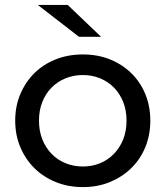

<svg xmlns="http://www.w3.org/2000/svg" viewBox="-20 -757 675 783"><path d="M42 -265Q42 -324 63 -373.5Q84 -423 120.5 -459Q157 -495 207.5 -515Q258 -535 318 -535Q378 -535 428 -515Q478 -495 515 -459Q552 -423 572.5 -373.5Q593 -324 593 -265Q593 -206 572.5 -156.5Q552 -107 515 -71Q478 -35 428 -14.5Q378 6 318 6Q258 6 207.5 -14.5Q157 -35 120.5 -71Q84 -107 63 -156.5Q42 -206 42 -265ZM496 -265Q496 -307 482.5 -341Q469 -375 445 -399.5Q421 -424 388.5 -437.5Q356 -451 318 -451Q280 -451 247 -437.5Q214 -424 190 -399.5Q166 -375 152.5 -341Q139 -307 139 -265Q139 -223 152.5 -189Q166 -155 190 -130Q214 -105 247 -91.5Q280 -78 318 -78Q356 -78 388.5 -91.5Q421 -105 445 -130Q469 -155 482.5 -189Q496 -223 496 -265ZM134 -737H256L392 -607H302Z"/></svg>

Font: CMG Sans Medium
Style: Regular
Weight: 500
Designer: Julieta Ulanovsky
Foundry: Julieta Ulanovsky
Version: Version 7.200